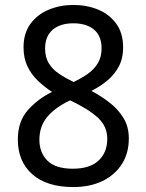

<svg xmlns="http://www.w3.org/2000/svg" viewBox="-20 -745 591 775"><path d="M276 10Q169 10 110.5 -41.5Q52 -93 52 -182Q52 -255 92.5 -300.5Q133 -346 190 -374Q158 -395 132 -420Q106 -445 90.5 -478Q75 -511 75 -554Q75 -611 103 -649Q131 -687 177 -706Q223 -725 276 -725Q331 -725 376.5 -706Q422 -687 449.5 -649Q477 -611 477 -553Q477 -510 460 -477.5Q443 -445 414.5 -421Q386 -397 349 -378Q387 -358 421.5 -331.5Q456 -305 478 -269.5Q500 -234 500 -186Q500 -126 471.5 -82Q443 -38 393 -14Q343 10 276 10ZM274 -64Q343 -64 378 -97Q413 -130 413 -185Q413 -235 375 -270Q337 -305 263 -340Q202 -311 170.5 -273Q139 -235 139 -181Q139 -129 171.5 -96.5Q204 -64 274 -64ZM277 -414Q309 -429 334.5 -447Q360 -465 375 -490Q390 -515 390 -550Q390 -600 359.5 -625.5Q329 -651 275 -651Q241 -651 215.5 -639.5Q190 -628 176 -605.5Q162 -583 162 -550Q162 -514 177 -489.5Q192 -465 218 -447.5Q244 -430 277 -414Z"/></svg>

Font: lmalayalam15
Style: Book
Weight: 400
Designer: Jelle Bosma - Monotype Design Team
Foundry: Monotype Imaging Inc.
Version: Version 2.003